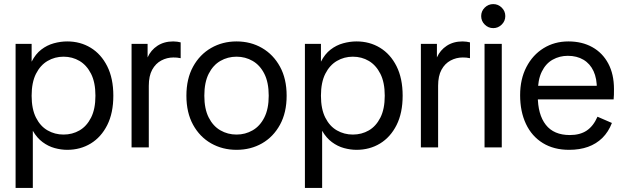

<svg xmlns="http://www.w3.org/2000/svg" viewBox="-20 -727 3077 947"><path d="M56.9 200V-510.7H136V-422.8Q155.1 -460.5 183.5 -482.4Q211.9 -504.3 245.5 -513.5Q279.1 -522.7 311.5 -522.7Q376 -522.7 427.3 -491.5Q478.7 -460.3 508.9 -400.3Q539 -340.4 539 -255.1Q539 -169.8 509 -110.2Q479 -50.6 427.7 -19.3Q376.3 12 311.5 12Q281.5 12 249.9 3.4Q218.4 -5.1 190.2 -26Q162 -46.8 141.9 -82V200ZM293.3 -63.3Q336.9 -63.3 372.2 -83.8Q407.5 -104.2 429.1 -146.8Q450.7 -189.3 450.7 -254.9Q450.7 -320.5 429.1 -363.1Q407.5 -405.6 372.2 -426.5Q336.9 -447.4 293.3 -447.4Q250.6 -447.4 214.8 -426.5Q179 -405.6 157.5 -363.1Q136 -320.5 136 -254.9Q136 -189.3 157.5 -146.8Q179 -104.2 214.8 -83.8Q250.6 -63.3 293.3 -63.3Z M628.9 0V-510.7H708V-443.8Q724 -479.9 756.7 -501.3Q789.5 -522.7 834.5 -522.7Q844.3 -522.7 854.3 -521.3Q864.3 -520 871.1 -518V-440Q860.6 -442.2 852.7 -442.9Q844.8 -443.5 835 -443.5Q803.5 -443.5 775.5 -428.6Q747.4 -413.7 730.6 -383Q713.9 -352.3 713.9 -304V0Z M1146.6 12Q1077.5 12 1021.2 -19.9Q965 -51.9 932.2 -111.8Q899.4 -171.7 899.4 -254.9Q899.4 -338.3 932.2 -398.1Q965 -458 1021.2 -490.3Q1077.5 -522.7 1146.6 -522.7Q1216.6 -522.7 1272.4 -490.3Q1328.2 -458 1361 -398.1Q1393.8 -338.3 1393.8 -254.9Q1393.8 -171.7 1361 -111.8Q1328.2 -51.9 1272.4 -19.9Q1216.6 12 1146.6 12ZM1146.6 -63.3Q1190 -63.3 1226.1 -84.2Q1262.3 -105 1283.8 -147.6Q1305.4 -190.1 1305.4 -254.9Q1305.4 -320.5 1283.8 -363.1Q1262.3 -405.6 1226.1 -426.5Q1190 -447.4 1146.6 -447.4Q1103.2 -447.4 1067 -426.5Q1030.8 -405.6 1009.3 -363.1Q987.8 -320.5 987.8 -254.9Q987.8 -190.1 1009.3 -147.6Q1030.8 -105 1067 -84.2Q1103.2 -63.3 1146.6 -63.3Z M1483.9 200V-510.7H1563V-422.8Q1582.1 -460.5 1610.5 -482.4Q1638.9 -504.3 1672.5 -513.5Q1706.1 -522.7 1738.5 -522.7Q1803 -522.7 1854.3 -491.5Q1905.7 -460.3 1935.9 -400.3Q1966 -340.4 1966 -255.1Q1966 -169.8 1936 -110.2Q1906 -50.6 1854.7 -19.3Q1803.3 12 1738.5 12Q1708.5 12 1676.9 3.4Q1645.4 -5.1 1617.2 -26Q1589 -46.8 1568.9 -82V200ZM1720.3 -63.3Q1763.9 -63.3 1799.2 -83.8Q1834.5 -104.2 1856.1 -146.8Q1877.7 -189.3 1877.7 -254.9Q1877.7 -320.5 1856.1 -363.1Q1834.5 -405.6 1799.2 -426.5Q1763.9 -447.4 1720.3 -447.4Q1677.6 -447.4 1641.8 -426.5Q1606 -405.6 1584.5 -363.1Q1563 -320.5 1563 -254.9Q1563 -189.3 1584.5 -146.8Q1606 -104.2 1641.8 -83.8Q1677.6 -63.3 1720.3 -63.3Z M2055.9 0V-510.7H2135V-443.8Q2151 -479.9 2183.7 -501.3Q2216.5 -522.7 2261.5 -522.7Q2271.3 -522.7 2281.3 -521.3Q2291.3 -520 2298.1 -518V-440Q2287.6 -442.2 2279.7 -442.9Q2271.8 -443.5 2262 -443.5Q2230.5 -443.5 2202.5 -428.6Q2174.4 -413.7 2157.6 -383Q2140.9 -352.3 2140.9 -304V0Z M2369.9 0V-510.7H2454.9V0ZM2412.8 -588.3Q2388.6 -588.3 2370.9 -605.8Q2353.3 -623.2 2353.3 -647.7Q2353.3 -672.1 2370.9 -689.5Q2388.6 -706.8 2412.8 -706.8Q2437 -706.8 2454.6 -689.5Q2472.3 -672.1 2472.3 -647.7Q2472.3 -623.2 2454.6 -605.8Q2437 -588.3 2412.8 -588.3Z M2787 12Q2711.9 12 2657.5 -21.3Q2603 -54.7 2574.2 -115.7Q2545.4 -176.7 2545.4 -257.6Q2545.4 -336.6 2576.4 -396.4Q2607.3 -456.1 2661.2 -489.4Q2715 -522.7 2783.4 -522.7Q2850.9 -522.7 2901.6 -494.4Q2952.3 -466.1 2980.3 -413.4Q3008.3 -360.7 3008.3 -288.1Q3008.3 -273.3 3008 -259.4Q3007.7 -245.5 3006.6 -236.8H2594.9V-303.9H2955.8L2923.8 -286.4Q2924.7 -339.2 2907.5 -376.2Q2890.3 -413.1 2857.7 -432.4Q2825.1 -451.7 2780.7 -451.7Q2740 -451.7 2706 -432.7Q2672 -413.8 2652.3 -373.6Q2632.5 -333.4 2632.5 -269.4V-254.4Q2632.5 -161.9 2672.1 -111.4Q2711.6 -60.9 2790.8 -60.9Q2840.8 -60.9 2873.8 -82.9Q2906.7 -105 2927 -151.3L2998.1 -120.5Q2981 -76.2 2951 -46.7Q2920.9 -17.2 2880 -2.6Q2839.1 12 2787 12Z"/></svg>

Font: TikTok Sans Light
Style: Regular
Weight: 300
Version: Version 4.000